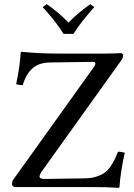

<svg xmlns="http://www.w3.org/2000/svg" viewBox="-20 -904 647 928"><path d="M38.1 -15.1Q38.1 -27.8 45.9 -38.1L433.1 -579.1Q440.9 -589.8 440.9 -597.2Q440.9 -605 431.2 -605L223.1 -602.1Q168.9 -601.6 137.5 -574.2Q106 -546.9 89.8 -492.2Q74.2 -492.2 58.1 -497.1Q76.7 -586.9 80.1 -650.9L84 -653.8Q167.5 -645 272 -645H488.8Q505.9 -645 531.5 -646Q557.1 -647 561 -647Q575.2 -647 575.2 -636.2Q575.2 -628.4 571 -620.6Q566.9 -612.8 550.8 -590.8L179.2 -71.8Q170.9 -56.6 170.9 -51.8Q170.9 -39.1 195.8 -39.1L391.1 -42Q420.9 -42.5 444.3 -49.8Q467.8 -57.1 482.9 -67.1Q498 -77.1 511.5 -95.7Q524.9 -114.3 532.5 -129.6Q540 -145 550.8 -170.9Q563.5 -170.9 583 -166Q563 -76.7 557.1 2Q555.2 3.9 554.2 3.9Q501.5 0 411.1 0H57.1Q38.1 0 38.1 -15.1ZM287.1 -740.2Q249.5 -801.3 186 -870.1L206.1 -883.8Q262.2 -845.2 311 -794.9Q353.5 -838.4 416 -883.8L436 -870.1Q371.6 -798.3 335 -740.2Z"/></svg>

Font: Common Serif News
Style: Regular
Weight: 450
Designer: Philipp H. Poll, Khaled Hosny
Foundry: Stefan Peev, Context Ltd.
Version: Version 1.026